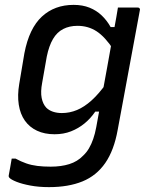

<svg xmlns="http://www.w3.org/2000/svg" viewBox="-20 -563 640 788"><path d="M282 -543Q319 -543 347.5 -531.5Q376 -520 397.5 -499.5Q419 -479 434 -452H464L446 -359Q411 -412 376.5 -434.5Q342 -457 298 -457Q265 -457 239.5 -444Q214 -431 197.5 -403Q181 -375 172 -331L153 -223Q146 -186 151 -161Q156 -136 170 -121Q181 -110 197.5 -104.5Q214 -99 234 -99Q266 -99 296 -111.5Q326 -124 356 -151Q386 -178 418 -223L398 -105H371Q352 -77 327 -56.5Q302 -36 271.5 -24Q241 -12 204 -12Q163 -12 132 -26.5Q101 -41 82 -68Q63 -95 57 -133.5Q51 -172 59 -219L80 -344Q90 -396 108 -433.5Q126 -471 152 -495Q178 -519 210.5 -531Q243 -543 282 -543ZM464 -532Q485 -532 505 -532Q525 -532 545 -532Q549 -532 551 -530.5Q553 -529 554 -527Q555 -525 554 -521Q542 -454 530.5 -394Q519 -334 508.5 -275.5Q498 -217 486.5 -156.5Q475 -96 463 -30Q448 54 412 106Q376 158 318.5 181.5Q261 205 181 205Q139 205 104.5 198.5Q70 192 47.5 183Q25 174 18 166Q17 164 16 162Q15 160 16 156Q19 139 22 123Q25 107 28 88H44Q66 100 87.5 107.5Q109 115 133.5 118Q158 121 188 121Q231 121 264.5 110.5Q298 100 321 76Q335 63 345 46Q355 29 362.5 7.5Q370 -14 375 -41Q388 -111 398.5 -170Q409 -229 420 -287.5Q431 -346 443 -416Q447 -435 450.5 -454.5Q454 -474 457.5 -493Q461 -512 464 -532Z"/></svg>

Font: Rec Mono Linear
Style: Italic
Weight: 400
Italic angle: -10°
Monospace: yes
Version: Version 1.085; ttfautohint (v1.8.4.7-5d5b)